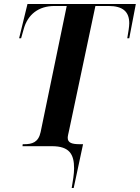

<svg xmlns="http://www.w3.org/2000/svg" viewBox="-20 -734 702 964"><path d="M340 210H350L397 -10H381C343 -10 320 -16 320 -42C320 -50 323 -62 327 -80L459 -704H525C596 -704 629 -676 629 -617C629 -602 624 -569 619 -542H629L662 -714H118L76 -542H86L99 -588C119 -661 173 -704 254 -704H315L184 -71C173 -19 141 -10 102 -10H94L93 0H241C329 0 352 41 352 111C352 140 346 174 340 210Z"/></svg>

Font: Noto Serif Display Condensed
Style: Bold Italic
Weight: 700
Width: 3
Italic angle: -12°
Designer: Monotype Design Team
Foundry: Monotype Imaging Inc.
Version: Version 2.009